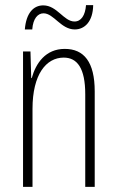

<svg xmlns="http://www.w3.org/2000/svg" viewBox="-20 -730 458 750"><path d="M77 -615H106C109 -658 128 -678 150 -678C190 -678 218 -615 272 -615C311 -615 343 -646 344 -710H316C313 -670 297 -646 271 -646C229 -646 203 -709 149 -709C110 -709 82 -678 77 -615ZM233 -539C158 -539 120 -483 104 -425H102L99 -529H70V0H107V-305C107 -439 160 -505 229 -505C282 -505 313 -463 313 -362V0H350V-373C350 -488 308 -539 233 -539Z"/></svg>

Font: Noto Sans Sinhala UI ExtraCondensed ExtraLight
Style: Regular
Weight: 200
Width: 2
Designer: Jelle Bosma - Monotype Design Team
Foundry: Monotype Imaging Inc.
Version: Version 2.006